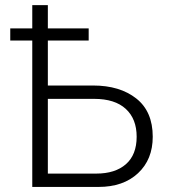

<svg xmlns="http://www.w3.org/2000/svg" viewBox="-20 -738 670 758"><path d="M168.9 -52.7H360.4Q434.6 -52.7 477.1 -89.8Q519.5 -127 519.5 -198.2Q519.5 -268.6 476.6 -308.1Q433.6 -347.7 351.6 -347.7H168.9ZM20.5 -578.1V-626H107.4V-717.8H168.9V-626H330.1V-578.1H168.9V-400.4H347.7Q453.1 -400.4 518.1 -349.1Q583 -297.9 583 -198.2Q583 -108.4 524.9 -54.2Q466.8 0 369.1 0H107.4V-578.1Z"/></svg>

Font: Gothic A1 Light
Style: Regular
Weight: 300
Version: Version 2.50